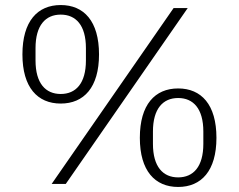

<svg xmlns="http://www.w3.org/2000/svg" viewBox="-20 -730 948 762"><path d="M241 0 725 -698H669L185 0ZM221 -319C313 -319 373 -383 373 -514C373 -646 313 -710 221 -710C129 -710 69 -646 69 -514C69 -383 129 -319 221 -319ZM221 -357C161 -357 121 -399 121 -490V-539C121 -630 161 -672 221 -672C281 -672 321 -630 321 -539V-490C321 -399 281 -357 221 -357ZM687 12C779 12 839 -52 839 -183C839 -315 779 -379 687 -379C595 -379 535 -315 535 -183C535 -52 595 12 687 12ZM687 -26C627 -26 587 -68 587 -159V-208C587 -299 627 -341 687 -341C747 -341 787 -299 787 -208V-159C787 -68 747 -26 687 -26Z"/></svg>

Font: IBM Plex Thai Looped Light
Style: Regular
Weight: 300
Designer: Mike Abbink, Paul van der Laan, Pieter van Rosmalen, Ben Mitchell, Mark Frömberg
Foundry: Bold Monday
Version: Version 1.0